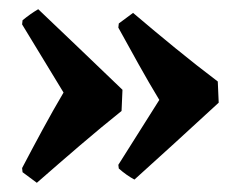

<svg xmlns="http://www.w3.org/2000/svg" viewBox="-20 -429 512 417"><path d="M60 -32 29 -55 28 -64Q50 -106 72.5 -147.5Q95 -189 118 -228L28 -376L29 -385Q46 -399 63 -409Q104 -370 149 -327Q194 -284 246 -234L244 -188Q199 -152 153.5 -113Q108 -74 60 -32ZM272 -39Q255 -48 238 -63L237 -71L326 -212Q303 -250 281 -289.5Q259 -329 237 -369L238 -378L269 -401Q316 -361 362 -323.5Q408 -286 453 -252L455 -206Q403 -158 358 -117Q313 -76 272 -39Z"/></svg>

Font: Labrada ExtraBold
Style: Regular
Weight: 800
Designer: Mercedes Jáuregui
Foundry: Omnibus-Type Team
Version: Version 1.000; ttfautohint (v1.8.4.7-5d5b)